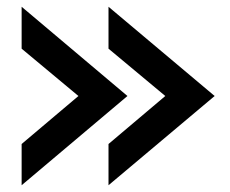

<svg xmlns="http://www.w3.org/2000/svg" viewBox="-20 -552 679 568"><path d="M44 -126 212 -268 44 -408V-532L357 -268L44 -4ZM301 -126 469 -268 301 -408V-532L615 -268L301 -4Z"/></svg>

Font: Bai Jamjuree SemiBold
Style: Regular
Weight: 600
Version: Version 1.000; ttfautohint (v1.6)